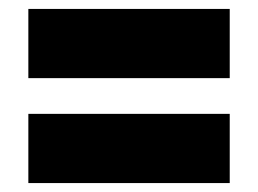

<svg xmlns="http://www.w3.org/2000/svg" viewBox="-20 -595 578 430"><path d="M43.5 -420V-575H494.5V-420ZM43.5 -185V-340H494.5V-185Z"/></svg>

Font: Encode Sans SmCnd Black
Style: Regular
Weight: 900
Width: 4
Designer: Multiple Designers
Foundry: Impallari Type
Version: Version 3.002; ttfautohint (v1.8.3) -l 8 -r 50 -G 200 -x 14 